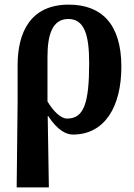

<svg xmlns="http://www.w3.org/2000/svg" viewBox="-20 -569 579 829"><path d="M52 240H191L186 -68H188C229 -5 267 12 295 12C430 12 504 -105 504 -281C504 -469 415 -549 277 -549C112 -549 56 -430 56 -287V-126ZM270 -57C242 -57 211 -88 185 -131V-323C185 -417 205 -487 275 -487C343 -487 365 -421 365 -297C365 -123 342 -57 270 -57Z"/></svg>

Font: Noto Serif Condensed
Style: Bold
Weight: 700
Width: 3
Designer: Monotype Design Team
Foundry: Monotype Imaging Inc.
Version: Version 2.015